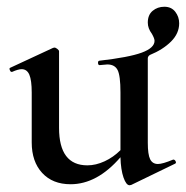

<svg xmlns="http://www.w3.org/2000/svg" viewBox="-20 -536 551 569"><path d="M494 -63Q498 -63 500.5 -58Q503 -53 499 -51L369 12L364 13Q354 13 346 -10Q338 -33 337 -70Q268 10 189 10Q136 10 105 -23.5Q74 -57 74 -114V-262Q74 -298 67 -314.5Q60 -331 44 -331Q34 -331 16 -323H14Q11 -323 9 -328.5Q7 -334 10 -335L137 -394L141 -395Q145 -395 150 -391Q155 -387 155 -384V-157Q155 -46 239 -46Q264 -46 290 -58Q316 -70 337 -91V-262Q337 -312 328.5 -328.5Q320 -345 298 -345Q293 -345 275 -343Q271 -343 270.5 -349Q270 -355 274 -356Q362 -366 400 -380Q438 -394 438 -415Q438 -422 430 -436Q418 -452 418 -469Q418 -492 432.5 -504Q447 -516 467 -516Q488 -516 499.5 -501Q511 -486 511 -467Q511 -437 487 -413Q463 -389 424 -373Q418 -369 418 -363V-113Q418 -78 425 -64Q432 -50 448 -50Q462 -50 493 -63Z"/></svg>

Font: Cormorant SC SemiBold
Style: Regular
Weight: 600
Designer: Christian Thalmann (Catharsis Fonts)
Version: Version 3.000